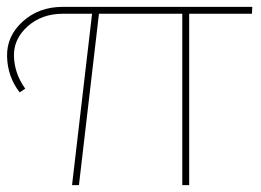

<svg xmlns="http://www.w3.org/2000/svg" viewBox="-20 -537 758 557"><path d="M528.8 -497.1V0H508.8V-497.1H267.1L209 0H189L247.1 -497.1H162.1Q101.1 -497.1 60.1 -460.4Q19 -423.8 20.5 -373.5Q22 -323.2 53.2 -279.8L37.1 -269Q2 -314 0.5 -373Q-1 -432.1 45.9 -474.6Q92.8 -517.1 162.1 -517.1H711.9L710.9 -497.1Z"/></svg>

Font: Montserrat-Hairline
Style: Regular
Weight: 250
Designer: Julieta Ulanovsky
Foundry: Julieta Ulanovsky
Version: Version 1.000;PS 002.000;hotconv 1.0.70;makeotf.lib2.5.58329